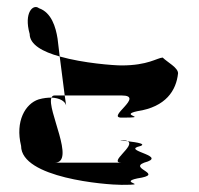

<svg xmlns="http://www.w3.org/2000/svg" viewBox="-20 -699 556 537"><path d="M39 -291C39 -201 276 -182 320 -182C405 -182 308 -188 364 -200C444 -212 339 -227 383 -244C450 -262 332 -276 364 -288C398 -296 362 -301 337 -304C361 -292 281 -244 320 -244H133C193 -244 110 -394 124 -426C114 -426 102 -425 88 -421C51 -409 22 -360 39 -291ZM63 -604C46 -664 73 -689 89 -676C124 -664 136 -623 141 -591L147 -541C100 -554 63 -574 63 -604ZM124 -426C126 -430 128 -432 133 -432H161L165 -404C162 -416 147 -425 124 -426ZM147 -541 161 -432H320C387 -432 276 -370 320 -370C405 -370 308 -376 364 -388C444 -400 473 -446 478 -494C478 -510 448 -525 435 -538C419 -537 394 -516 320 -516C299 -516 214 -522 147 -541ZM320 -307C328 -307 334 -306 337 -304C321 -306 310 -307 320 -307Z"/></svg>

Font: bitstorm
Style: Regular
Weight: 400
Version: Version 0.2